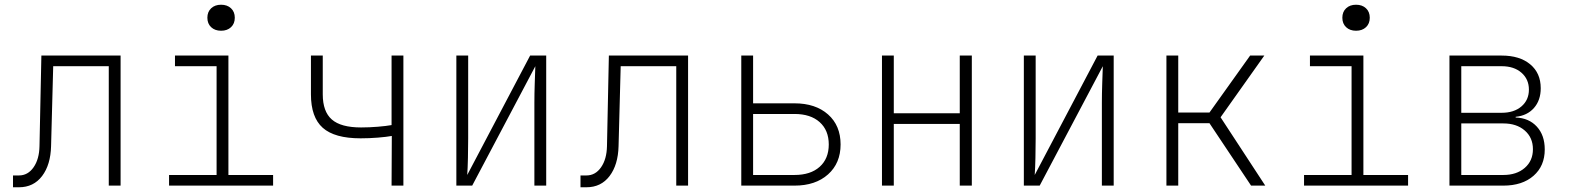

<svg xmlns="http://www.w3.org/2000/svg" viewBox="-20 -785 6640 812"><path d="M35 7V-43H60Q98 -43 122 -77.5Q146 -112 147 -167L155 -550H490V0H440V-505H205L196 -167Q194 -88 158 -40.5Q122 7 60 7Z M695 0V-45H896V-505H720V-550H946V-45H1135V0ZM915 -655Q889 -655 873 -670Q857 -685 857 -710Q857 -735 873 -750Q889 -765 915 -765Q941 -765 957 -750Q973 -735 973 -710Q973 -685 957 -670Q941 -655 915 -655Z M1636 0 1637 -210Q1615 -206 1578.5 -203Q1542 -200 1505 -200Q1395 -200 1345 -244.5Q1295 -289 1295 -386V-550H1345V-386Q1345 -313 1383.5 -279.5Q1422 -246 1507 -246Q1542 -246 1578 -249Q1614 -252 1636 -256V-550H1686V0Z M1910 0V-550H1960V-200Q1960 -162 1959 -117.5Q1958 -73 1956 -45L2222 -550H2290V0H2240V-350Q2240 -388 2241.5 -432.5Q2243 -477 2244 -505L1977 0Z M2435 7V-43H2460Q2498 -43 2522 -77.5Q2546 -112 2547 -167L2555 -550H2890V0H2840V-505H2605L2596 -167Q2594 -88 2558 -40.5Q2522 7 2460 7Z M3115 0V-550H3165V-348H3340Q3429 -348 3482 -301Q3535 -254 3535 -174Q3535 -95 3482 -47.5Q3429 0 3340 0ZM3165 -45H3340Q3408 -45 3446.5 -79.5Q3485 -114 3485 -174Q3485 -234 3446.5 -268.5Q3408 -303 3340 -303H3165Z M3710 0V-550H3760V-306H4039V-550H4090V0H4039V-261H3760V0Z M4310 0V-550H4360V-200Q4360 -162 4359 -117.5Q4358 -73 4356 -45L4622 -550H4690V0H4640V-350Q4640 -388 4641.5 -432.5Q4643 -477 4644 -505L4377 0Z M4913 0V-550H4963V-309H5095L5267 -550H5327L5142 -289L5331 0H5271L5095 -264H4963V0Z M5495 0V-45H5696V-505H5520V-550H5746V-45H5935V0ZM5715 -655Q5689 -655 5673 -670Q5657 -685 5657 -710Q5657 -735 5673 -750Q5689 -765 5715 -765Q5741 -765 5757 -750Q5773 -735 5773 -710Q5773 -685 5757 -670Q5741 -655 5715 -655Z M6110 0V-550H6331Q6407 -550 6451.5 -513Q6496 -476 6496 -412Q6496 -361 6467.5 -328.5Q6439 -296 6390 -291V-288Q6446 -286 6479.5 -249.5Q6513 -213 6513 -153Q6513 -83 6465.5 -41.5Q6418 0 6338 0ZM6160 -308H6331Q6383 -308 6414.5 -335Q6446 -362 6446 -406Q6446 -450 6414.5 -477.5Q6383 -505 6331 -505H6160ZM6160 -45H6338Q6394 -45 6428.5 -75Q6463 -105 6463 -154Q6463 -203 6428.5 -233Q6394 -263 6338 -263H6160Z"/></svg>

Font: NKDuy Mono Thin
Style: Regular
Weight: 100
Monospace: yes
Designer: NKDuy
Foundry: NKDuy
Version: Version 2.251; ttfautohint (v1.8.4.7-5d5b)